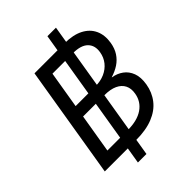

<svg xmlns="http://www.w3.org/2000/svg" viewBox="-266 -950 1173 1173"><g transform="rotate(-45 321.0 -363.5)"><path d="M214.4 104.5 369.1 -832H442.9L288.1 104.5ZM32.7 0 152.8 -727.5H412.1Q485.8 -727.5 534.2 -702.6Q582.5 -677.7 603 -633.1Q623.5 -588.4 613.8 -529.3Q606.9 -487.8 587.4 -458Q567.9 -428.2 538.1 -408.4Q508.3 -388.7 470.2 -377V-375.5Q508.8 -369.6 538.8 -347.9Q568.8 -326.2 583 -288.6Q597.2 -251 588.4 -196.8Q578.6 -137.2 543.9 -92.8Q509.3 -48.3 449 -24.2Q388.7 0 301.8 0ZM134.3 -79.1H309.1Q392.6 -79.1 441.4 -112.5Q490.2 -146 500 -205.1Q506.8 -243.7 492.7 -272Q478.5 -300.3 445.3 -315.7Q412.1 -331.1 360.8 -331.1H176.3ZM189 -408.2H360.8Q404.8 -408.2 439.9 -423.8Q475.1 -439.5 498 -468Q521 -496.6 527.3 -535.2Q536.1 -586.9 505.6 -617.7Q475.1 -648.4 406.2 -648.4H229Z"/></g></svg>

Font: Inter 28pt
Style: Italic
Weight: 400
Italic angle: -9.3988°
Designer: Rasmus Andersson
Foundry: rsms
Version: Version 4.001;git-66647c0bb